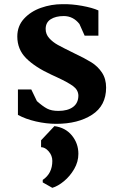

<svg xmlns="http://www.w3.org/2000/svg" viewBox="-20 -582 564 921"><path d="M63 0ZM130 -153 157 -97Q185 -72 206 -61Q227 -50 260 -50Q305 -50 330.5 -69Q356 -88 356 -124Q355 -151 330.5 -169Q306 -187 252 -212L226 -224Q148 -260 105.5 -302.5Q63 -345 63 -407Q63 -457 95 -492Q127 -527 176.5 -544.5Q226 -562 279 -562Q324 -563 373.5 -554Q423 -545 452 -532V-411H386L361 -467Q331 -505 286 -505Q247 -505 223 -489.5Q199 -474 199 -443Q199 -418 216 -399Q233 -380 257.5 -366.5Q282 -353 335 -327Q386 -303 417.5 -283.5Q449 -264 469 -234Q489 -204 489 -162Q489 -75 421.5 -31.5Q354 12 250 12Q202 12 152 0.5Q102 -11 66 -31V-153ZM356 156Q356 194 336 228.5Q316 263 287 287Q258 311 231 319L185 293V281Q231 250 231 190Q231 164 213.5 144Q196 124 177 124V91L241 23Q294 30 325 68Q356 106 356 156Z"/></svg>

Font: Martel ExtraBold
Style: Regular
Weight: 800
Designer: Dan Reynolds
Foundry: Dan Reynolds
Version: Version 1.001; ttfautohint (v1.1) -l 5 -r 5 -G 72 -x 0 -D la